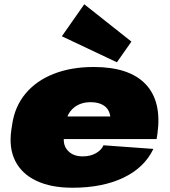

<svg xmlns="http://www.w3.org/2000/svg" viewBox="-20 -867 796 900"><path d="M320 13Q219 13 150.5 -19.5Q82 -52 51.5 -112.5Q21 -173 33 -257L37 -283Q49 -367 99 -427.5Q149 -488 231 -520.5Q313 -553 419 -553Q586 -553 662.5 -472.5Q739 -392 718 -240L714 -215H279Q278 -181 299 -160Q323 -134 368 -134Q404 -134 430 -149Q456 -164 465 -186L699 -169Q657 -81 558.5 -34Q460 13 320 13ZM296 -321H497Q494 -346 478 -363Q453 -388 404 -388Q359 -388 327 -363Q306 -346 296 -321ZM596 -672 528 -575 270 -697 375 -847Z"/></svg>

Font: Pathway Extreme 8pt Thin 12pt Black
Style: Italic
Weight: 900
Italic angle: -8°
Version: Version 1.001;gftools[0.9.26]